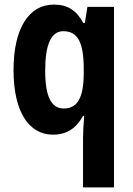

<svg xmlns="http://www.w3.org/2000/svg" viewBox="-20 -577 580 837"><path d="M342 23V240H477V-547H361L350 -477H343C313 -532 275 -557 215 -557C106 -557 39 -454 39 -271C39 -91 105 10 211 10C271 10 313 -18 342 -72H347C344 -31 342 0 342 23ZM258 -104C203 -104 177 -157 177 -269C177 -383 203 -441 256 -441C320 -441 345 -390 345 -277V-252C344 -152 318 -104 258 -104Z"/></svg>

Font: Noto Sans Devanagari Condensed
Style: Bold
Weight: 700
Width: 3
Designer: Jelle Bosma - Monotype Design Team
Foundry: Monotype Imaging Inc.
Version: Version 2.004